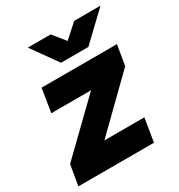

<svg xmlns="http://www.w3.org/2000/svg" viewBox="-184 -812 861 924"><g transform="rotate(-30 246.5 -350.0)"><path d="M2 -113 267 -370H46L67 -500H486L467 -388L202 -129H424L403 0H-17ZM106 -700H233L288 -632L364 -700H510L360 -557H208Z"/></g></svg>

Font: Oak Sans ExtraBold
Style: Italic
Weight: 800
Italic angle: -9.49998°
Foundry: Erik Kennedy, Walven
Version: Version 1.000